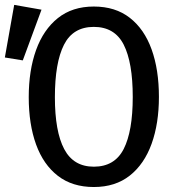

<svg xmlns="http://www.w3.org/2000/svg" viewBox="-73 -746 709 779"><path d="M571.8 -352.8Q571.8 -245.1 542.1 -162.6Q512.3 -80 453.6 -33.6Q394.9 12.8 307.7 12.8Q220.5 12.8 161.8 -32.6Q103.1 -77.9 73.3 -160Q43.6 -242.1 43.6 -351.8Q43.6 -460 73.3 -542.8Q103.1 -625.6 161.8 -672.6Q220.5 -719.5 307.7 -719.5Q394.9 -719.5 453.6 -673.8Q512.3 -628.2 542.1 -545.6Q571.8 -463.1 571.8 -352.8ZM465.6 -352.8Q465.6 -492.3 429 -564.6Q392.3 -636.9 307.7 -636.9Q223.1 -636.9 186.4 -564.1Q149.7 -491.3 149.7 -351.8Q149.7 -212.8 187.4 -141.3Q225.1 -69.7 307.7 -69.7Q392.3 -69.7 429 -141.8Q465.6 -213.8 465.6 -352.8ZM-15.4 -726.2 95.4 -706.7 19.5 -501 -53.3 -512.8Z"/></svg>

Font: Fira Code Retina
Style: Regular
Weight: 450
Monospace: yes
Designer: Carrois Corporate, Edenspiekermann AG, Nikita Prokopov
Foundry: Carrois Corporate, Edenspiekermann AG, Nikita Prokopov
Version: Version 6.002